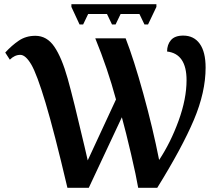

<svg xmlns="http://www.w3.org/2000/svg" viewBox="-20 -897 1047 917"><path d="M77 -635Q50 -635 27 -612L5 -646Q36 -680 70 -703Q104 -726 149 -726Q204 -726 239.5 -674Q275 -622 303 -522.5Q331 -423 384 -196L399 -131L534 -422Q494 -570 435 -714H580Q619 -614 664.5 -449.5Q710 -285 740 -133Q795 -216 833 -320.5Q871 -425 871 -514Q871 -640 778 -651Q778 -684 796.5 -705.5Q815 -727 855 -727Q906 -727 934 -688Q962 -649 962 -574Q962 -457 906 -324.5Q850 -192 731 0H640Q631 -54 606 -161Q581 -268 562 -337L404 0H302Q239 -268 197.5 -406Q156 -544 129 -589.5Q102 -635 77 -635ZM321 -864V-877H727V-864L687 -780H670L646 -830H556L532 -780H515L491 -830H401L377 -780H360Z"/></svg>

Font: Noto Serif SemiBold
Style: Regular
Weight: 600
Designer: Monotype Design Team
Foundry: Monotype Imaging Inc.
Version: Version 1.001